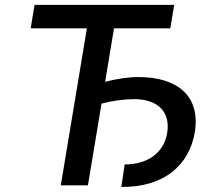

<svg xmlns="http://www.w3.org/2000/svg" viewBox="-20 -747 862 774"><path d="M682.2 -727.3H119.3L103.7 -632.8H330.3L225.1 0H334.5L389.2 -329.2C432.9 -340.9 479.8 -347.3 521 -347.3C617.2 -347.3 667.3 -295.1 654.1 -211.6C641.3 -132.5 577.4 -84.2 482.6 -84.2L469.1 6.7C642 8.2 743.3 -81.7 765.3 -214.1C788.7 -357.2 698.2 -436.4 538.4 -436.4C498.6 -436.4 449.9 -429.3 403.8 -417.3L439.6 -632.8H666.5Z"/></svg>

Font: Margiela Sans Medium
Style: Italic
Weight: 500
Italic angle: -9.39999°
Designer: Stefan Endress, Andreas Faust
Version: Version 1.100;FEAKit 1.0